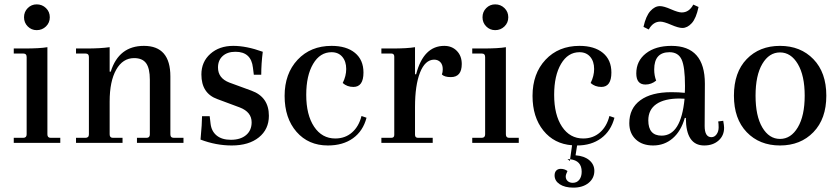

<svg xmlns="http://www.w3.org/2000/svg" viewBox="-20 -654 3837 879"><path d="M148 -516Q124 -516 107 -533Q90 -550 90 -575Q90 -600 107 -617Q124 -634 148 -634Q173 -634 190.5 -617Q208 -600 208 -575Q208 -550 190.5 -533Q173 -516 148 -516ZM43 0V-23H86Q102 -23 102 -39V-393Q102 -409 86 -409H43V-432H90Q163 -432 197 -438V-39Q197 -23 212 -23H256V0Z M328 0V-23H371Q387 -23 387 -39V-393Q387 -409 371 -409H328V-432H375Q440 -432 482 -438V-326H487Q524 -444 639 -444Q760 -444 760 -304V-39Q760 -23 776 -23H820V0H607V-23H651Q666 -23 666 -39V-289Q666 -341 649 -364.5Q632 -388 594 -388Q542 -388 512 -335Q482 -282 482 -189V-39Q482 -23 497 -23H541V0Z M1041 12Q969 12 898 -15Q905 -89 905 -122H940L944 -88Q948 -53 972 -33.5Q996 -14 1037 -14Q1081 -14 1106.5 -35.5Q1132 -57 1132 -94Q1132 -141 1078 -162L976 -200Q902 -226 902 -313Q902 -371 943 -407.5Q984 -444 1048 -444Q1108 -444 1183 -417Q1176 -362 1176 -312H1142L1138 -344Q1130 -417 1058 -417Q1021 -417 999.5 -397.5Q978 -378 978 -345Q978 -296 1030 -276L1131 -239Q1211 -210 1211 -124Q1211 -62 1165 -25Q1119 12 1041 12Z M1481 12Q1392 12 1337.5 -50.5Q1283 -113 1283 -215Q1283 -317 1342.5 -380.5Q1402 -444 1498 -444Q1566 -444 1605 -412Q1644 -380 1644 -322Q1644 -256 1598 -256Q1569 -256 1549 -274Q1565 -306 1565 -338Q1565 -373 1547 -394Q1529 -415 1498 -415Q1445 -415 1413.5 -361.5Q1382 -308 1382 -220Q1382 -128 1418 -74Q1454 -20 1515 -20Q1560 -20 1591.5 -47.5Q1623 -75 1635 -123L1658 -115Q1642 -54 1596 -21Q1550 12 1481 12Z M1726 0V-23H1771Q1785 -23 1785 -36V-395Q1785 -409 1771 -409H1726V-432H1775Q1844 -432 1880 -438V-314H1885Q1919 -444 2014 -444Q2049 -444 2071.5 -421Q2094 -398 2094 -361Q2094 -301 2044 -301Q2015 -301 2003 -313Q2007 -323 2007 -337Q2007 -358 1996 -369.5Q1985 -381 1967 -381Q1926 -380 1903 -322Q1880 -264 1880 -164V-37Q1880 -23 1894 -23H1961V0Z M2247 -516Q2223 -516 2206 -533Q2189 -550 2189 -575Q2189 -600 2206 -617Q2223 -634 2247 -634Q2272 -634 2289.5 -617Q2307 -600 2307 -575Q2307 -550 2289.5 -533Q2272 -516 2247 -516ZM2142 0V-23H2185Q2201 -23 2201 -39V-393Q2201 -409 2185 -409H2142V-432H2189Q2262 -432 2296 -438V-39Q2296 -23 2311 -23H2355V0Z M2701 128Q2701 162 2674.5 183.5Q2648 205 2605 205Q2566 205 2542.5 189.5Q2519 174 2519 149Q2519 135 2526.5 127Q2534 119 2547 119Q2565 119 2578 129Q2570 145 2570 154Q2570 167 2579 175Q2588 183 2602 183Q2621 183 2632 169Q2643 155 2643 132Q2643 81 2590 75L2599 11Q2517 5 2467.5 -56.5Q2418 -118 2418 -215Q2418 -317 2477.5 -380.5Q2537 -444 2633 -444Q2701 -444 2740 -412Q2779 -380 2779 -322Q2779 -256 2733 -256Q2704 -256 2684 -274Q2700 -306 2700 -338Q2700 -373 2682 -394Q2664 -415 2633 -415Q2580 -415 2548.5 -361.5Q2517 -308 2517 -220Q2517 -128 2553 -74Q2589 -20 2650 -20Q2695 -20 2726.5 -47.5Q2758 -75 2770 -123L2793 -115Q2777 -54 2732 -21Q2687 12 2622 12L2615 57Q2655 60 2678 79.5Q2701 99 2701 128ZM2578 74 2590 75 2589 83Z M2950 -519 2926 -531Q2937 -581 2957.5 -603.5Q2978 -626 3001 -626Q3019 -626 3052 -611.5Q3085 -597 3101 -597Q3135 -597 3154 -633L3178 -622Q3167 -570 3147 -548Q3127 -526 3104 -526Q3086 -526 3052.5 -540.5Q3019 -555 3003 -555Q2970 -555 2950 -519ZM2970 12Q2920 12 2890.5 -16Q2861 -44 2861 -90Q2861 -158 2911.5 -195Q2962 -232 3054 -232Q3088 -232 3115 -229Q3116 -239 3116 -261Q3116 -348 3100.5 -381.5Q3085 -415 3045 -415Q2975 -415 2975 -336Q2975 -308 2984 -285Q2962 -267 2935 -267Q2893 -267 2893 -318Q2893 -375 2937 -409.5Q2981 -444 3054 -444Q3207 -444 3207 -271L3206 -77Q3206 -26 3237 -26Q3251 -26 3260.5 -39Q3270 -52 3270 -71Q3270 -89 3268 -98L3291 -101Q3295 -79 3295 -69Q3295 -33 3269.5 -10.5Q3244 12 3204 12Q3120 12 3120 -114H3115Q3098 -54 3060 -21Q3022 12 2970 12ZM2948 -103Q2948 -33 3009 -33Q3098 -33 3114 -202Q3107 -203 3092 -203Q3022 -203 2985 -177.5Q2948 -152 2948 -103Z M3340 -216Q3340 -323 3398.5 -383.5Q3457 -444 3551 -444Q3645 -444 3704 -383Q3763 -322 3763 -216Q3763 -110 3704 -49Q3645 12 3551 12Q3457 12 3398.5 -49Q3340 -110 3340 -216ZM3470 -70.5Q3501 -18 3551 -18Q3601 -18 3632.5 -71Q3664 -124 3664 -216Q3664 -308 3632.5 -361Q3601 -414 3551 -414Q3501 -414 3470 -361.5Q3439 -309 3439 -216Q3439 -123 3470 -70.5Z"/></svg>

Font: Arapey
Style: Regular
Weight: 400
Designer: Eduardo Rodriguez Tunni
Foundry: Eduardo Rodriguez Tunni
Version: Version 4.000